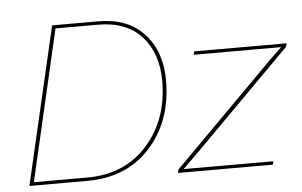

<svg xmlns="http://www.w3.org/2000/svg" viewBox="-48 -731 1262 802"><g transform="rotate(-5 583.0 -330.0)"><path d="M44 0 197 -660H391Q514 -660 582.5 -585.5Q651 -511 651 -390Q651 -220 552 -110Q453 0 287 0ZM64 -14H288Q445 -14 540 -120.5Q635 -227 635 -389Q635 -504 571.5 -575Q508 -646 388 -646H210ZM667 0 670 -14 1095 -441 1142 -486H776L779 -500H1166L1163 -486L762 -83L692 -14H1068L1065 0Z"/></g></svg>

Font: Elaine Sans Thin
Style: Italic
Weight: 250
Italic angle: -13°
Designer: Wei Huang
Foundry: Wei Huang
Version: Version 2.001;December 24, 2019;FontCreator 12.0.0.2547 64-b